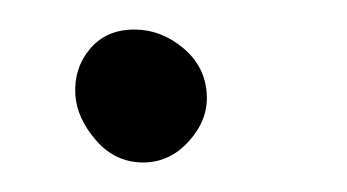

<svg xmlns="http://www.w3.org/2000/svg" viewBox="-20 -274 235 130"><path d="M77 -164Q58 -164 45 -179Q32 -194 31 -210Q30 -228 41 -241Q52 -254 71 -254Q89 -254 104 -241.5Q119 -229 120 -210Q121 -193 108 -178.5Q95 -164 77 -164Z"/></svg>

Font: Edu NSW ACT Foundation
Style: Regular
Weight: 400
Designer: Tina and Corey Anderson
Foundry: Google for Education
Version: Version 1.003